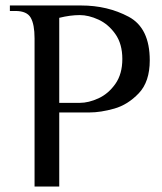

<svg xmlns="http://www.w3.org/2000/svg" viewBox="-20 -680 592 700"><path d="M106 -540Q106 -591 92 -615.5Q78 -640 36 -640H16V-660H276Q372 -660 449 -619Q526 -578 526 -460Q526 -382 486 -340Q446 -298 396.5 -284Q347 -270 306 -270H196V0H106ZM271 -305Q303 -305 339 -321.5Q375 -338 400.5 -374Q426 -410 426 -465Q426 -520 400.5 -556Q375 -592 339 -608.5Q303 -625 271 -625Q236 -625 196 -615V-305Z"/></svg>

Font: El Messiri
Style: Regular
Weight: 400
Designer: Mohamed Gaber
Foundry: Kief Type Foundry
Version: Version 2.006